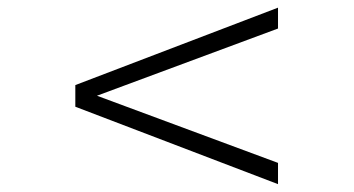

<svg xmlns="http://www.w3.org/2000/svg" viewBox="-20 -507 910 494"><path d="M695.3 -33.2 173.8 -232.4V-288.1L695.3 -487.3V-433.6L229.5 -260.7L695.3 -87.9Z"/></svg>

Font: Padauk
Style: Regular
Weight: 400
Designer: Debbi Hosken, Becca Hirsbrunner Spalinger
Foundry: SIL International
Version: Version 5.003